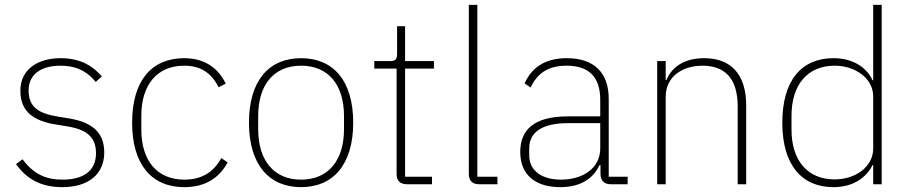

<svg xmlns="http://www.w3.org/2000/svg" viewBox="-20 -760 3757 792"><path d="M237 12C344 12 410 -41 410 -131C410 -217 356 -257 262 -272L219 -279C138 -292 98 -319 98 -387C98 -453 149 -489 229 -489C306 -489 346 -457 375 -422L400 -445C365 -485 316 -520 230 -520C136 -520 64 -474 64 -386C64 -296 123 -260 213 -246L256 -239C337 -226 376 -195 376 -128C376 -58 328 -19 238 -19C167 -19 118 -43 73 -103L46 -83C93 -18 153 12 237 12Z M740 12C830 12 886 -29 919 -90L893 -108C862 -52 815 -19 740 -19C626 -19 563 -100 563 -225V-283C563 -408 626 -489 740 -489C810 -489 853 -457 882 -400L911 -415C881 -478 825 -520 740 -520C605 -520 525 -427 525 -254C525 -82 605 12 740 12Z M1222 12C1355 12 1437 -82 1437 -254C1437 -427 1355 -520 1222 -520C1089 -520 1007 -427 1007 -254C1007 -82 1089 12 1222 12ZM1222 -19C1110 -19 1045 -98 1045 -227V-281C1045 -411 1110 -489 1222 -489C1334 -489 1399 -411 1399 -281V-227C1399 -98 1334 -19 1222 -19Z M1762 0V-31H1651V-477H1770V-508H1651V-652H1618V-539C1618 -517 1612 -508 1590 -508H1524V-477H1616V-42C1616 -15 1630 0 1659 0Z M2032 0V-31H1949V-740H1914V-42C1914 -15 1928 0 1957 0Z M2569 0V-31H2491V-352C2491 -460 2431 -520 2318 -520C2224 -520 2172 -478 2144 -416L2169 -399C2197 -460 2244 -489 2317 -489C2408 -489 2456 -444 2456 -348V-280H2323C2177 -280 2126 -220 2126 -133C2126 -41 2186 12 2291 12C2379 12 2429 -27 2453 -79H2457V-42C2458 -15 2471 0 2500 0ZM2294 -19C2217 -19 2163 -54 2163 -120V-148C2163 -211 2211 -252 2323 -252H2456V-148C2456 -64 2382 -19 2294 -19Z M2726 0V-361C2726 -447 2799 -489 2877 -489C2971 -489 3023 -436 3023 -320V0H3058V-326C3058 -452 2996 -520 2885 -520C2797 -520 2749 -479 2729 -430H2726V-508H2691V0Z M3582 0H3617V-740H3582V-429H3579C3557 -478 3503 -520 3418 -520C3286 -520 3207 -428 3207 -254C3207 -81 3286 12 3418 12C3503 12 3556 -31 3579 -79H3582ZM3423 -20C3310 -20 3245 -99 3245 -225V-283C3245 -409 3310 -489 3423 -489C3508 -489 3582 -437 3582 -362V-148C3582 -71 3508 -20 3423 -20Z"/></svg>

Font: IBM Plex Thai Looped ExtraLight
Style: Regular
Weight: 200
Designer: Mike Abbink, Paul van der Laan, Pieter van Rosmalen, Ben Mitchell, Mark Frömberg
Foundry: Bold Monday
Version: Version 1.0